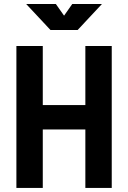

<svg xmlns="http://www.w3.org/2000/svg" viewBox="-20 -918 626 938"><path d="M397 0V-693.4H525.9V0ZM60.1 0V-693.4H189V0ZM80.6 -285.6V-404.8H507.8V-285.6ZM226.6 -771.5 107.9 -898.4H252.9L297.9 -834.5H288.1L333 -898.4H478L359.4 -771.5Z"/></svg>

Font: Cascadia Mono
Style: Regular
Weight: 400
Monospace: yes
Designer: Aaron Bell
Foundry: Saja Typeworks
Version: Version 2404.023